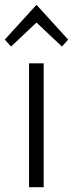

<svg xmlns="http://www.w3.org/2000/svg" viewBox="-34 -780 304 800"><path d="M87 0V-516H148V0ZM12 -586 -14 -615 118 -760 250 -615 224 -586 118 -686Z"/></svg>

Font: Ubuntu Sans Light
Style: Regular
Weight: 300
Designer: Dalton Maag Ltd
Foundry: Dalton Maag Ltd
Version: Version 1.006; ttfautohint (v1.8.4.7-5d5b)